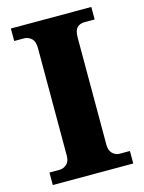

<svg xmlns="http://www.w3.org/2000/svg" viewBox="-110 -780 635 846"><g transform="rotate(-15 207.5 -357.0)"><path d="M24 0V-57H70Q87 -57 102 -69.5Q117 -82 117 -109V-600Q117 -631 102 -644Q87 -657 70 -657H24V-714H391V-657H344Q323 -657 310.5 -644Q298 -631 298 -599V-111Q298 -84 312 -70.5Q326 -57 344 -57H391V0Z"/></g></svg>

Font: Noto Serif Sinhala ExtraBold
Style: Regular
Weight: 800
Designer: Jelle Bosma - Monotype Design Team
Foundry: Monotype Imaging Inc.
Version: Version 2.007; ttfautohint (v1.8.4.7-5d5b)